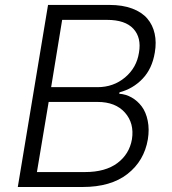

<svg xmlns="http://www.w3.org/2000/svg" viewBox="-20 -747 687 767"><path d="M51.1 0 171.9 -727.3H417.3Q469.5 -727.3 508 -712.9Q546.5 -698.5 568.4 -672.9Q590.2 -647.4 597.8 -612.7Q605.5 -578.1 598.4 -536.9Q587.7 -472.3 549.5 -432.4Q511.4 -392.4 457.4 -378.2L456.3 -372.5Q483 -370.7 506.2 -357.4Q529.5 -344.1 546.3 -321.6Q563.2 -299 570.1 -264.7Q577.1 -230.5 570.7 -190.7Q556.1 -104.4 489.5 -52.2Q422.9 0 310 0ZM127.5 -59.7H320Q400.9 -59.7 448.9 -95.5Q496.8 -131.4 507.1 -190.7Q517 -254.3 479.2 -297.1Q441.4 -339.8 369.7 -339.8H174.4ZM184.3 -398.8H369.3Q433.2 -398.8 479.6 -437.7Q525.9 -476.6 535.2 -536.9Q545.5 -596.6 512.8 -632.1Q480.1 -667.6 407.3 -667.6H228.3Z"/></svg>

Font: Karasuma Gothic
Style: Light Italic
Weight: 300
Italic angle: 9.39998°
Designer: Rasmus Andersson / Ryoko Nishizuka
Foundry: rsms
Version: Version 1.00